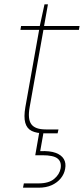

<svg xmlns="http://www.w3.org/2000/svg" viewBox="-20 -620 390 893"><path d="M186 0Q150 0 127.5 -11Q105 -22 97.5 -49Q90 -76 98 -122L162 -481H75L78 -499H165L187 -600H203L185 -499H350L347 -481H182L118 -122Q108 -67 125.5 -42.5Q143 -18 193 -18H252L248 0ZM87 253 91 233H159Q207 233 232 212Q257 191 262 163Q267 133 248 117.5Q229 102 177 102H144L163 -7H183L167 83Q212 81 239 91Q266 101 277 120Q288 139 283 165Q279 189 263 209Q247 229 221 241Q195 253 159 253Z"/></svg>

Font: DM Sans 20pt Thin
Style: Italic
Weight: 250
Italic angle: -10°
Version: Version 4.004;gftools[0.9.30]